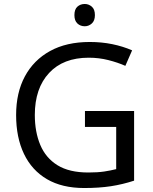

<svg xmlns="http://www.w3.org/2000/svg" viewBox="-20 -935 768 965"><path d="M407 -377H654V-27Q596 -8 537 1Q478 10 403 10Q292 10 216 -34.5Q140 -79 100.5 -161.5Q61 -244 61 -357Q61 -469 105 -551Q149 -633 231.5 -678.5Q314 -724 431 -724Q491 -724 544.5 -713Q598 -702 644 -682L610 -604Q572 -621 524.5 -633Q477 -645 426 -645Q298 -645 226.5 -568Q155 -491 155 -357Q155 -272 182.5 -206.5Q210 -141 269 -104.5Q328 -68 424 -68Q471 -68 504 -73Q537 -78 564 -85V-297H407ZM406 -915Q426 -915 441.5 -901.5Q457 -888 457 -859Q457 -831 441.5 -817Q426 -803 406 -803Q384 -803 369 -817Q354 -831 354 -859Q354 -888 369 -901.5Q384 -915 406 -915Z"/></svg>

Font: Noto Sans Chorasmian
Style: Regular
Weight: 400
Designer: Federico Parra Barrios
Foundry: Google LLC
Version: Version 1.004; ttfautohint (v1.8.4.7-5d5b)